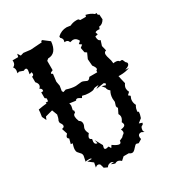

<svg xmlns="http://www.w3.org/2000/svg" viewBox="-149 -694 742 801"><g transform="rotate(-30 222.0 -293.0)"><path d="M370.6 -303.7Q373 -290 379.4 -264.6Q371.1 -253.4 371.1 -243.2Q371.1 -234.4 376 -225.1L364.7 -214.4L373.5 -207Q367.7 -195.8 367.7 -185.5Q367.7 -174.3 373.5 -163.6Q364.7 -150.9 364.7 -133.8L366.7 -134.3Q369.6 -134.3 369.6 -129.4Q369.6 -122.6 363.8 -105L345.2 -90.3L360.4 -85L356 -76.7Q344.2 -75.7 344.2 -54.7L348.1 -47.4L335.4 -53.7Q319.3 -53.7 319.3 -38.6L320.8 -29.3L303.7 -19L293.5 -22Q289.1 -22 278.8 -9.8Q268.6 2.4 261.2 2.4Q253.4 2.4 247.1 -3.4H221.7L206.5 10.3Q196.8 1.5 188.5 1.5Q183.6 1.5 176.8 5.4Q168 3.4 158.7 -1.5L175.3 -2.9L164.6 -7.8Q148.4 -7.8 142.1 3.9L126 -3.4L121.1 -21Q116.7 -26.4 110.8 -26.4Q104.5 -26.4 98.1 -20.5L102.5 -42.5L79.6 -60.1H101.1Q101.1 -64.9 90.3 -64.9Q76.7 -64.9 73.2 -63L78.6 -88.9Q78.6 -96.7 75.4 -100.8Q72.3 -105 68.6 -108.4Q64.9 -111.8 62 -116Q59.1 -120.1 59.1 -128.4Q59.1 -139.2 64.9 -156.7L56.2 -157.2L62.5 -181.2Q56.2 -184.6 56.2 -189.5Q56.2 -195.3 64.9 -203.6L56.2 -230.5Q68.4 -231.9 68.4 -240.2Q68.4 -247.1 60.5 -257.8V-266.6Q66.9 -278.8 68.8 -293L59.1 -318.4L24.4 -309.1L18.6 -295.4L8.8 -315.9Q12.7 -338.9 12.7 -349.1Q36.1 -353.5 53.7 -355L52.2 -359.9L63.5 -359.4L64.9 -372.6L57.6 -378.4V-406.2H66.9L67.9 -411.1Q67.9 -418.9 58.1 -422.9Q65.9 -429.2 65.9 -437.5Q65.9 -445.3 57.1 -455.1V-481.9Q65.9 -482.4 65.9 -491.2L64.9 -499L53.2 -495.6L56.2 -513.7Q56.2 -523.9 49.3 -523.9Q44.9 -523.9 40 -520.5L20.5 -527.3L11.7 -524.4L13.7 -537.6Q13.7 -547.9 7.8 -554.7Q21 -560.5 21 -575.7L20.5 -581.5H47.9L51.3 -595.7L60.5 -581.5L75.2 -585.9L108.9 -582L164.1 -585.9L163.6 -588.4Q163.6 -592.8 170.4 -592.8L199.7 -570.3Q194.8 -514.2 153.3 -514.2L145 -507.3V-462.4Q132.3 -458 132.3 -454.1Q132.3 -450.7 138.7 -448.7L134.3 -413.1L138.2 -391.6L134.3 -367.7L138.2 -360.8L151.9 -365.2Q177.2 -356.9 195.8 -356.9L224.6 -359.9Q230 -359.9 238.8 -355.5Q247.6 -351.1 250 -351.1Q256.8 -351.1 263.7 -361.8H301.8L302.2 -369.6Q307.6 -372.1 307.6 -376.5Q307.6 -383.3 297.4 -396.5L294.9 -428.7L306.6 -454.6L297.4 -460.9L293 -483.9L305.2 -493.7L293.9 -502L305.2 -511.7Q296.4 -529.8 280.8 -529.8L266.6 -526.9Q263.7 -539.1 251 -539.1L246.1 -538.6L248 -548.3Q248 -556.6 239.7 -563.5V-570.3Q259.3 -588.4 284.7 -588.4L303.2 -585.9Q316.9 -593.3 335 -593.3L343.3 -592.8L349.6 -585.9H377L378.9 -593.8Q401.4 -588.9 415 -577.1H423.3L422.9 -572.8Q422.9 -566.9 429.7 -565.9L431.2 -542Q419.9 -522.9 404.3 -522.9L400.4 -512.7L392.6 -513.2Q381.8 -513.2 378.9 -508.8L382.8 -498L369.6 -495.1V-492.2Q369.6 -473.1 381.3 -471.2L373.5 -446.8L379.4 -422.4Q368.7 -420.4 368.7 -408.7Q368.7 -404.3 370.1 -398.7Q371.6 -393.1 373.5 -387Q375.5 -380.9 377 -374.5Q378.4 -368.2 378.4 -363.3V-360.8L387.2 -361.8Q402.3 -361.8 406.2 -354.5L416 -355Q419.4 -355 424.8 -339.8Q431.2 -335 431.2 -330.6Q431.2 -318.8 408.2 -312.5L425.3 -311Q404.3 -303.2 377.4 -303.2ZM135.7 -307.6Q138.2 -301.8 138.2 -294.9L134.3 -275.9L138.7 -271L137.2 -261.7Q127.9 -259.8 127.9 -248Q127.9 -239.3 133.8 -224.1Q144.5 -219.2 144.5 -206.1Q144.5 -199.2 141.1 -193.4Q137.7 -187.5 137.7 -181.2Q137.7 -170.9 144.5 -159.7Q134.8 -148.4 134.8 -141.6Q134.8 -134.8 144 -131.8L142.1 -118.7Q142.1 -105 154.8 -105L150.9 -122.1L170.4 -86.9L167.5 -74.7Q167.5 -67.4 175.3 -67.4L188 -69.8L194.3 -58.6L201.7 -69.8Q222.2 -55.2 231.9 -55.2Q240.7 -55.2 240.7 -67.4L255.9 -74.2L263.7 -82Q271.5 -85.4 271.5 -93.3Q271.5 -99.1 268.1 -105.5Q290 -107.4 290 -118.7Q290 -123.5 286.1 -130.4Q295.4 -142.6 295.4 -152.8Q295.4 -159.7 291 -166.5L302.7 -190.4Q298.3 -193.8 298.3 -200.7L303.7 -218.3L302.2 -233.9Q302.2 -253.9 311.5 -269Q299.8 -278.3 299.8 -288.1L288.1 -302.7L306.2 -296.9L309.1 -304.2L302.2 -309.1L263.7 -303.2L279.8 -313Q258.8 -313 254.4 -308.3Q250 -303.7 228.5 -303.7Q212.9 -303.7 197.8 -308.6L192.9 -300.3Q179.2 -309.1 174.8 -309.1Q168.5 -309.1 168.2 -306.4Q168 -303.7 163.6 -303.7Z"/></g></svg>

Font: Truetypewriter PolyglOTT
Style: Regular
Weight: 400
Designer: Sergey Beatoff a.k.a. Sam_T
Version: Version 3.76